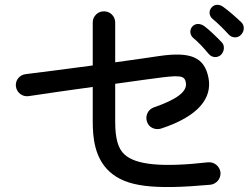

<svg xmlns="http://www.w3.org/2000/svg" viewBox="-20 -791 1040 795"><path d="M851 -26C877 -29 895 -52 893 -77C890 -102 868 -121 842 -119C648 -97 542 -109 496 -151C469 -175 457 -217 457 -287V-444C547 -457 624 -467 655 -471C731 -480 746 -476 750 -446C754 -410 709 -378 616 -346C592 -337 580 -310 589 -286C597 -262 624 -251 648 -259C803 -310 860 -386 843 -470C826 -554 770 -578 639 -559C615 -555 543 -545 457 -533V-698C457 -723 437 -744 411 -744C386 -745 364 -724 364 -699V-520C260 -506 152 -492 86 -484C60 -481 42 -457 46 -432C50 -407 73 -389 99 -393C171 -404 269 -418 364 -431V-287C364 -221 372 -136 434 -80C503 -17 617 -5 851 -26ZM777 -682C764 -668 766 -647 779 -635C802 -616 825 -591 844 -568C857 -552 880 -550 895 -564C909 -578 912 -602 898 -616C878 -637 846 -668 827 -682C811 -694 791 -696 777 -682ZM856 -760C843 -745 846 -725 860 -713C883 -694 907 -670 927 -648C941 -633 964 -632 978 -647C992 -661 994 -685 979 -699C958 -719 925 -748 905 -762C889 -774 869 -775 856 -760Z"/></svg>

Font: 寒蝉半圆体
Style: Regular
Weight: 400
Designer: Yoshimichi Ohira & Warren
Foundry: ChillType
Version: Version 1.800;Glyphs 3.1.1 (3135)